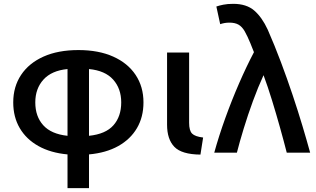

<svg xmlns="http://www.w3.org/2000/svg" viewBox="-20 -796 1647 1001"><path d="M332 185V9Q244 1 180.5 -34.5Q117 -70 83 -128Q49 -186 49 -262Q49 -344 90 -405.5Q131 -467 207 -501Q283 -535 389 -535Q494 -535 570 -501Q646 -467 687 -405.5Q728 -344 728 -262Q728 -186 694 -128Q660 -70 596.5 -34.5Q533 1 444 9V185ZM332 -88V-436Q249 -428 206.5 -381Q164 -334 164 -262Q164 -189 205.5 -143Q247 -97 332 -88ZM444 -88Q531 -97 571.5 -143Q612 -189 612 -262Q612 -334 570 -381Q528 -428 444 -436Z M1025 10Q927 9 889 -30.5Q851 -70 851 -146V-522H966V-156Q966 -115 981.5 -99.5Q997 -84 1039 -79Z M1097 0Q1121 -87 1154.5 -180Q1188 -273 1226.5 -361.5Q1265 -450 1304 -524Q1299 -536 1294.5 -547.5Q1290 -559 1286 -569Q1270 -608 1256 -632.5Q1242 -657 1223.5 -667.5Q1205 -678 1176 -678Q1151 -678 1128 -670L1108 -762Q1122 -767 1144 -771.5Q1166 -776 1196 -776Q1265 -776 1305.5 -741Q1346 -706 1376 -641Q1412 -559 1444.5 -472.5Q1477 -386 1505.5 -301Q1534 -216 1557 -139Q1580 -62 1597 0H1475Q1460 -59 1440 -130.5Q1420 -202 1398 -273.5Q1376 -345 1354 -404Q1325 -341 1298.5 -268.5Q1272 -196 1250.5 -125.5Q1229 -55 1215 0Z"/></svg>

Font: Ubuntu Sans SemiBold
Style: Regular
Weight: 600
Designer: Dalton Maag Ltd
Foundry: Dalton Maag Ltd
Version: Version 1.006; ttfautohint (v1.8.4.7-5d5b)